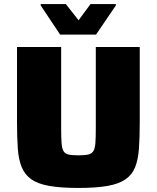

<svg xmlns="http://www.w3.org/2000/svg" viewBox="-20 -920 775 948"><path d="M367 8Q280 8 223.5 -2Q167 -12 135 -34.5Q103 -57 87.5 -94Q72 -131 68 -186Q64 -241 64 -315V-688H282V-284Q282 -240 284 -213.5Q286 -187 293.5 -174Q301 -161 318.5 -157Q336 -153 367 -153Q399 -153 416 -157Q433 -161 441 -174Q449 -187 451 -213.5Q453 -240 453 -284V-688H670V-315Q670 -241 666 -186Q662 -131 647 -94Q632 -57 599.5 -34.5Q567 -12 511 -2Q455 8 367 8ZM277 -749 181 -893V-900H305L368 -820L427 -900H552V-893L454 -749Z"/></svg>

Font: Saira SemiExpanded ExtraBold
Style: Regular
Weight: 800
Width: 6
Designer: Hector Gatti with collaboration of the Omnibus-Type team
Foundry: Omnibus-Type
Version: Version 1.101